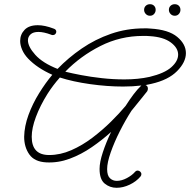

<svg xmlns="http://www.w3.org/2000/svg" viewBox="-20 -727 905 914"><path d="M535 167Q503 167 478.5 147Q454 127 454 77Q454 45 469.5 -2Q485 -49 509 -99Q467 -61 417 -26.5Q367 8 312 28.5Q257 49 200 46Q144 43 119.5 8Q95 -27 95 -76Q96 -126 115.5 -179.5Q135 -233 166 -283Q197 -333 229 -371Q157 -403 114 -448Q95 -468 85.5 -490Q76 -512 76 -532Q76 -563 97 -585Q118 -607 160 -607Q193 -607 235 -591Q248 -587 248 -576Q248 -570 243.5 -565Q239 -560 232 -560Q226 -560 223 -562Q188 -575 163 -575Q138 -575 125.5 -563.5Q113 -552 113 -535Q113 -505 148 -466Q183 -427 254 -399Q305 -452 369 -496Q433 -540 508 -566Q583 -592 666 -592Q674 -592 681.5 -592Q689 -592 696 -591Q782 -586 823.5 -551.5Q865 -517 865 -474Q865 -431 823 -388.5Q781 -346 701 -328Q688 -325 673 -322Q684 -318 684 -305Q684 -299 681 -293Q675 -286 659.5 -266Q644 -246 615 -211Q610 -206 606 -200Q577 -155 550.5 -102.5Q524 -50 507 -1.5Q490 47 490 78Q490 109 503.5 121.5Q517 134 536 134Q559 134 583.5 121Q608 108 622 92Q628 85 635 85Q642 85 647.5 90Q653 95 653 102Q653 108 649 113Q629 137 597.5 152Q566 167 535 167ZM294 -385Q322 -378 366.5 -369.5Q411 -361 464.5 -355Q518 -349 572 -349Q638 -349 692 -361Q763 -378 795.5 -407Q828 -436 828 -467Q828 -499 793 -525Q758 -551 693 -555Q685 -556 677 -556Q669 -556 661 -556Q553 -556 458 -508Q363 -460 291 -386ZM131 -76Q131 11 214 11Q267 11 319.5 -12Q372 -35 420 -71.5Q468 -108 508.5 -148Q549 -188 578 -223Q597 -253 615.5 -277.5Q634 -302 650 -317Q652 -319 653 -320Q614 -315 566 -315Q491 -315 409 -326.5Q327 -338 265 -358Q232 -321 206 -280Q171 -224 151 -170.5Q131 -117 131 -76ZM812 -652Q800 -652 792 -660.5Q784 -669 784 -680Q784 -692 792 -699.5Q800 -707 812 -707Q824 -707 831.5 -699.5Q839 -692 839 -680Q839 -669 831.5 -660.5Q824 -652 812 -652ZM694 -652Q682 -652 674 -660.5Q666 -669 666 -680Q666 -692 674 -699.5Q682 -707 694 -707Q706 -707 713.5 -699.5Q721 -692 721 -680Q721 -669 713.5 -660.5Q706 -652 694 -652Z"/></svg>

Font: Meow Script
Style: Regular
Weight: 400
Designer: Robert E. Leuschke
Foundry: Robert E. Leuschke
Version: Version 1.010; ttfautohint (v1.8.3)